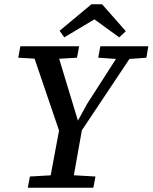

<svg xmlns="http://www.w3.org/2000/svg" viewBox="-20 -885 719 905"><path d="M66 -613 76 -667H353L343 -613L223 -606H188ZM111 0 121 -53 260 -61H292L430 -53L420 0ZM265 -250 123 -667H241L348 -314H346L391 -396L565 -667H630L352 -250ZM208 0 266 -311H373Q364 -259 354.5 -207Q345 -155 336 -103.5Q327 -52 318 0ZM443 -613 453 -667H679L670 -613L575 -606H545ZM461 -865 573 -738 542 -709 393 -817H464L283 -709L261 -740L411 -865Z"/></svg>

Font: Source Serif 4 Medium
Style: Italic
Weight: 500
Italic angle: -12°
Designer: Frank Grießhammer
Foundry: Adobe Systems Incorporated
Version: Version 4.004;hotconv 1.0.116;makeotfexe 2.5.65601